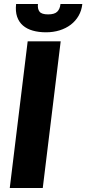

<svg xmlns="http://www.w3.org/2000/svg" viewBox="-20 -934 429 954"><path d="M192.5 0H28.5L117.5 -728.5H281.5ZM208.5 -773.5Q172.5 -773.5 143.2 -781.8Q114 -790 94 -807.2Q74 -824.5 65 -851Q56 -877.5 60 -914H168.5Q166 -889.5 176.5 -876Q187 -862.5 219 -862.5Q251 -862.5 264.5 -876Q278 -889.5 280.5 -914H389Q385.5 -881.5 370.5 -855.5Q355.5 -829.5 331.5 -811.2Q307.5 -793 276 -783.2Q244.5 -773.5 208.5 -773.5Z"/></svg>

Font: Lato ExtraBold
Style: Italic
Weight: 800
Italic angle: -7°
Designer: Lukasz Dziedzic with Adam Twardoch and Botio Nikoltchev
Foundry: tyPoland Lukasz Dziedzic
Version: Version 2.015; 2015-08-06; http://www.latofonts.com/